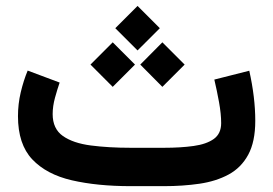

<svg xmlns="http://www.w3.org/2000/svg" viewBox="-20 -637 935 657"><path d="M540.5 0H427.2Q313 0 226.1 -20Q139.2 -40 90.3 -91.8Q41.5 -143.6 41.5 -239.3Q41.5 -281.2 51 -321.3Q60.5 -361.3 74.7 -395.5L184.1 -354.5Q176.3 -332 168.2 -302.7Q160.2 -273.4 160.2 -246.6Q160.2 -196.3 195.3 -171.6Q230.5 -147 291 -139.2Q351.6 -131.3 427.2 -131.3H541.5Q598.6 -131.3 642.6 -137.5Q686.5 -143.6 711.7 -161.6Q736.8 -179.7 736.8 -215.8Q736.8 -247.1 729.5 -287.4Q722.2 -327.6 713.4 -364.7L833 -395Q853.5 -303.2 853.5 -223.6Q853.5 -151.9 829.3 -107.4Q805.2 -63 762.2 -39.8Q719.2 -16.6 662.6 -8.3Q606 0 540.5 0ZM450.7 -616.7 526.9 -540.5 450.7 -464.4 374.5 -540.5ZM535.6 -492.2 611.8 -416 535.6 -339.8 460 -416ZM365.7 -492.2 441.9 -416 365.7 -339.8 289.6 -416Z"/></svg>

Font: Vazirmatn UI
Style: Bold
Weight: 700
Designer: Saber Rastikerdar
Foundry: Saber Rastikerdar
Version: Version 33.003